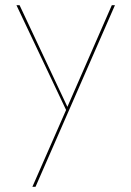

<svg xmlns="http://www.w3.org/2000/svg" viewBox="-20 -426 503 735"><path d="M420 -406 116 289H104L233 -5L43 -406H55L238 -17L408 -406Z"/></svg>

Font: Ysabeau Infant Hairline
Style: Regular
Weight: 100
Designer: Christian Thalmann (Catharsis Fonts)
Version: Version 0.003